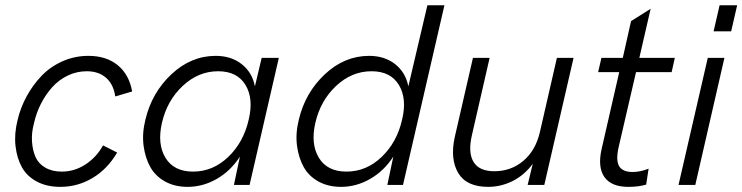

<svg xmlns="http://www.w3.org/2000/svg" viewBox="-20 -710 2850 737"><path d="M211.4 7.3Q159.7 7.3 121.6 -12.9Q83.5 -33.2 64.2 -67.9Q44.9 -102.5 39.6 -149.2Q34.2 -195.8 47.4 -249Q58.6 -296.9 82.3 -340.3Q106 -383.8 139.6 -418.9Q173.3 -454.1 220.2 -474.9Q267.1 -495.6 319.3 -495.6Q387.7 -495.6 431.6 -460Q475.6 -424.3 487.3 -358.9L422.4 -339.8Q416 -385.7 387.5 -411.1Q358.9 -436.5 313 -436.5Q274.4 -436.5 240 -419.9Q205.6 -403.3 180.4 -375.2Q155.3 -347.2 137.2 -311.8Q119.1 -276.4 110.4 -236.8Q100.6 -200.7 102.8 -167Q105 -133.3 116.2 -107.7Q127.4 -82 153.6 -66.7Q179.7 -51.3 217.3 -51.3Q265.6 -51.3 307.9 -78.6Q350.1 -106 375.5 -151.9L429.7 -124.5Q392.6 -61 335.4 -26.9Q278.3 7.3 211.4 7.3Z M700.2 7.3Q651.4 7.3 614.3 -12.9Q577.1 -33.2 557.4 -68.1Q537.6 -103 531.2 -150.1Q524.9 -197.3 538.1 -250.5Q562.5 -354 637.9 -424.8Q713.4 -495.6 808.1 -495.6Q867.2 -495.6 907.7 -463.9Q948.2 -432.1 958.5 -378.4L984.4 -487.8H1050.3L938 0H877.9L900.9 -108.9Q865.7 -54.2 812.3 -23.4Q758.8 7.3 700.2 7.3ZM721.2 -51.3Q797.4 -51.3 856.2 -107.7Q915 -164.1 934.6 -250.5Q954.1 -331.1 922.4 -383.8Q890.6 -436.5 817.4 -436.5Q741.2 -436.5 681.2 -380.1Q621.1 -323.7 601.6 -238.3Q583 -157.2 615.2 -104.2Q647.5 -51.3 721.2 -51.3Z M1289.1 7.3Q1240.2 7.3 1203.1 -12.9Q1166 -33.2 1146.2 -68.1Q1126.5 -103 1120.1 -150.1Q1113.8 -197.3 1127 -250.5Q1151.4 -354 1226.8 -424.8Q1302.2 -495.6 1397 -495.6Q1456.1 -495.6 1496.6 -463.9Q1537.1 -432.1 1547.4 -378.4L1620.6 -689.9H1686L1526.9 0H1466.8L1489.7 -108.9Q1454.6 -54.2 1401.1 -23.4Q1347.7 7.3 1289.1 7.3ZM1310.1 -51.3Q1386.2 -51.3 1445.1 -107.7Q1503.9 -164.1 1523.4 -250.5Q1543 -331.1 1511.2 -383.8Q1479.5 -436.5 1406.2 -436.5Q1330.1 -436.5 1270 -380.1Q1210 -323.7 1190.4 -238.3Q1171.9 -157.2 1204.1 -104.2Q1236.3 -51.3 1310.1 -51.3Z M1854 7.3Q1771 7.3 1739.3 -45.4Q1707.5 -98.1 1725.1 -181.6L1795.4 -487.8H1859.4L1791.5 -191.4Q1775.9 -124.5 1797.6 -88.6Q1819.3 -52.7 1877.4 -52.7Q1941.4 -52.7 1988.5 -92.3Q2035.6 -131.8 2052.2 -202.1L2117.7 -487.8H2181.6L2069.3 0H2005.4L2024.9 -81.1Q1992.7 -37.6 1947.8 -15.1Q1902.8 7.3 1854 7.3Z M2392.1 7.3Q2326.2 7.3 2299.8 -30.8Q2273.4 -68.8 2289.6 -139.2L2356.9 -433.1H2275.9L2288.6 -487.8H2370.6L2402.3 -628.9L2477.5 -676.3L2434.1 -487.8H2570.3L2558.1 -433.1H2421.4L2354.5 -144.5Q2343.3 -94.2 2356.7 -72Q2370.1 -49.8 2408.2 -49.8Q2437.5 -49.8 2469.7 -62.5L2460.4 -1.5Q2431.6 7.3 2392.1 7.3Z M2719.2 -589.8 2742.2 -689.9H2809.6L2786.6 -589.8ZM2584.5 0 2696.8 -487.8H2760.7L2648.9 0Z"/></svg>

Font: HK Grotesk Legacy
Style: Italic
Weight: 400
Italic angle: -13°
Designer: Alfredo Marco Pradil
Foundry: Hanken Design Co.
Version: Version 2.022;PS 002.022;hotconv 1.0.88;makeotf.lib2.5.64775